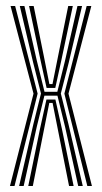

<svg xmlns="http://www.w3.org/2000/svg" viewBox="-20 -620 340 640"><path d="M43.7 0 91.4 -206.9 116.6 -308.3 90.2 -412.7 46 -600H61.4L102.5 -418.8L128.4 -314H171.1L196.6 -417L238.2 -600H253.5L209 -410.7L182.8 -308.3L208 -207.1L255.9 0H240.7L196.9 -197.3L171.5 -301.1H128L102.6 -197.5L58.9 0ZM74.2 0 113.1 -189.4 134.8 -288.2H164.7L186.5 -189.8L225.4 0H210.2L174.5 -180L155.3 -276.9H144.3L125 -179.8L89.4 0ZM13.2 0 91.7 -307.9 15.2 -600H30.5L105.4 -308L28.4 0ZM271.1 0 194.6 -308 268.9 -600H284.4L208.3 -307.9L286.4 0ZM135.3 -326.9 114.1 -423.8 76.9 -600H92.2L126.8 -429.4L144.6 -339.8H155L172.8 -428.8L207.4 -600H222.7L185.2 -422.4L164.3 -326.9Z"/></svg>

Font: Big Shoulders Inline Thin
Style: Regular
Weight: 100
Designer: Patric King
Foundry: XO Type Co
Version: Version 2.002